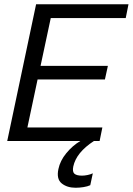

<svg xmlns="http://www.w3.org/2000/svg" viewBox="-20 -664 625 904"><path d="M336 220Q296 220 270.5 199.5Q245 179 255 132Q263 93 292 57.5Q321 22 358 0H14L150 -644H585L572 -579H219L171 -354H488L474 -290H157L109 -64H462L449 0H422Q339 54 325 120Q320 145 330.5 154Q341 163 366 163Q378 163 392.5 160Q407 157 417 152L405 208Q392 214 373 217Q354 220 336 220Z"/></svg>

Font: Kanit Light
Style: Italic
Weight: 300
Italic angle: -12°
Designer: Katatrad Team
Foundry: CadsonDemak
Version: Version 2.000; ttfautohint (v1.8.3)